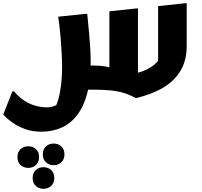

<svg xmlns="http://www.w3.org/2000/svg" viewBox="-59 -552 1243 1182"><path d="M478.3 0 418.8 -148.7H514.8Q556.9 -148.7 591.9 -142.3Q626.8 -135.9 657.6 -122.9L614.4 -62.2V-482.4L779.6 -500H790.4V-30.8L731 -96Q782.4 -99 822.8 -114.8Q863.1 -130.5 891.4 -154.7Q919.6 -178.8 934 -206.1L914.4 -101.8V-514.4L1079.6 -532H1090.4V-268.4Q1090.4 -180.8 1052.8 -117.2Q1015.1 -53.6 945.4 -12.3Q875.6 29.1 778 52Q740.8 32.1 704.7 20.8Q668.5 9.4 623.4 4.7Q578.2 0 513.6 0ZM28 10.8Q58 46.7 92 68.4Q125.9 90.1 161.2 99.4Q196.5 108.8 227.8 108.8Q257.2 108.8 279.1 98.8Q300.9 88.8 314.6 84.9L272.3 123.4Q289.1 99.2 300.3 58.6Q311.6 18 317.4 -32.7Q323.2 -83.4 323.2 -136.4Q323.2 -176.9 320.7 -223Q318.3 -269.1 314.7 -313.2Q311.1 -357.3 306.9 -393.4Q302.7 -429.6 299.2 -449.2L467.2 -466.8H478Q485.1 -396.2 489.9 -344.1Q494.7 -292.1 497 -249.3Q499.2 -206.6 499.2 -163.2Q499.2 -51.8 476.6 28.4Q454 108.5 413.4 159.7Q372.7 210.9 317.3 234.9Q261.9 258.8 195.6 258.8Q145.3 258.8 104.2 245.3Q63.2 231.8 33.1 212.7Q3.1 193.6 -15.2 176.6Q-33.4 159.7 -38.8 152.8L17.2 10.8ZM204.6 398.3Q204.6 366.6 224 349.2Q243.3 331.7 271.2 331.7Q299.1 331.7 318.5 349.2Q337.8 366.6 337.8 398.3Q337.8 429.3 318.5 447.1Q299.1 464.9 271.2 464.9Q243.3 464.9 224 447.1Q204.6 429.3 204.6 398.3ZM48.4 415Q48.4 383.3 67.7 365.9Q87.1 348.4 115 348.4Q142.9 348.4 162.2 365.9Q181.6 383.3 181.6 415Q181.6 446 162.2 463.8Q142.9 481.6 115 481.6Q87.1 481.6 67.7 463.8Q48.4 446 48.4 415ZM142 543.8Q142 512.1 161.3 494.7Q180.7 477.2 208.6 477.2Q236.5 477.2 255.9 494.7Q275.2 512.1 275.2 543.8Q275.2 574.8 255.9 592.6Q236.5 610.4 208.6 610.4Q180.7 610.4 161.3 592.6Q142 574.8 142 543.8Z"/></svg>

Font: Kufam
Style: Regular
Weight: 400
Designer: Wael Morcos, Artur Schmal
Foundry: Original Type
Version: Version 1.301; ttfautohint (v1.8.3)